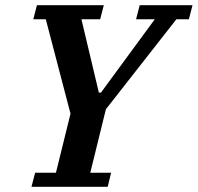

<svg xmlns="http://www.w3.org/2000/svg" viewBox="-20 -718 760 738"><path d="M115 -54H195L251 -281L156 -644H108L122 -698H379L365 -644H293L360 -362H368L575 -644H503L517 -698H720L706 -644H658L387 -298L327 -54H407L394 0H101Z"/></svg>

Font: IBM Plex Serif SemiBold
Style: Italic
Weight: 600
Italic angle: -14°
Designer: Mike Abbink, Paul van der Laan, Pieter van Rosmalen
Foundry: Bold Monday
Version: Version 2.5